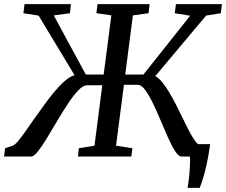

<svg xmlns="http://www.w3.org/2000/svg" viewBox="-53 -763 1102 936"><path d="M861.5 153Q864.4 135.6 866.9 116Q869.4 96.3 871 76.2Q872.7 56.1 873.3 36.7Q874 17.3 872.6 0L817.8 -60.2H971.5Q964.3 -7.4 955.5 33.2Q946.7 73.8 937.7 103.3Q928.7 132.7 920.6 153ZM-33.3 0 -28.2 -40.3 9.1 -52.8Q19.4 -56.8 34.1 -74.1Q48.9 -91.5 67.9 -118.4Q86.9 -145.4 109 -176.8Q133.2 -210.9 159.1 -246.9Q184.9 -282.8 211.1 -314.5Q237.3 -346.1 262.6 -368.1Q287.9 -390.1 310.5 -396.4L135.2 -687L61.3 -698.6L66.5 -743H292.7L288.1 -698.6L209.2 -687.7L365.4 -399.5H452.3L489.9 -688.2L416.9 -698.6L422.4 -743H676.3L671.3 -698.6L594.8 -688L557.6 -399.5H646.1L874 -686.3L799 -698.6L804.6 -743H1029L1023.4 -698.6L951.7 -687L704 -392Q720.9 -382.8 738 -362Q755.1 -341.1 771.9 -312.9Q788.6 -284.7 804.8 -253.2Q821 -221.6 836 -190.6Q848.3 -165.1 859.9 -141.8Q871.6 -118.5 882.4 -100.2Q893.2 -81.8 902.5 -70.2Q911.8 -58.7 919.2 -56L963.4 -43.8L959 0H831.6Q817.9 0 801.4 -25.2Q784.9 -50.4 767.1 -90.3Q749.3 -130.2 730.5 -174.8Q711.8 -219.4 692.6 -259.4Q673.4 -299.3 654.7 -324.5Q636.1 -349.6 618.3 -349.6H551.2L512.7 -52.8L592.7 -40.3L587.2 0H326.9L331.2 -40.3L407.6 -52.8L445.7 -347.2H371.3Q352.1 -347.2 328.3 -322.2Q304.4 -297.1 278.3 -257.6Q252.1 -218 226 -173.6Q199.9 -129.2 175.8 -89.6Q151.6 -50.1 131.8 -25Q112.1 0 98.6 0Z"/></svg>

Font: Merriweather Light
Style: Italic
Weight: 300
Italic angle: -7.8°
Designer: Eben Sorkin
Foundry: Eben Sorkin
Version: Version 2.101